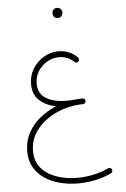

<svg xmlns="http://www.w3.org/2000/svg" viewBox="-69 -865 786 1200"><g transform="rotate(-5 324.5 -265.0)"><path d="M71.8 61Q71.8 -2.9 99.4 -54.4Q127 -106 173.3 -143.8Q219.7 -181.6 275.4 -204.6Q213.4 -216.8 172.9 -253.7Q132.3 -290.5 132.3 -356Q132.3 -410.2 159.2 -453.1Q186 -496.1 229 -521Q272 -545.9 319.8 -545.9Q354.5 -545.9 384.8 -533.4Q415 -521 438 -498Q443.4 -493.7 444.3 -486.1Q445.3 -478.5 440.9 -473.1Q430.2 -460 415.5 -470.2Q377 -508.8 319.8 -508.8Q281.7 -508.8 246.8 -489Q211.9 -469.2 189.7 -434.8Q167.5 -400.4 167.5 -356.9Q167.5 -292 217 -262.7Q266.6 -233.4 344.2 -233.4Q356 -233.4 368.4 -234.1Q380.9 -234.9 393.6 -235.8Q418.9 -238.8 443.4 -238.8Q443.8 -238.8 444.3 -238.8H444.8Q445.8 -238.8 446.8 -238.8Q446.8 -238.8 447.3 -238.8Q462.4 -236.3 462.4 -222.2V-221.7V-221.2Q462.4 -216.3 460 -212.4Q459.5 -211.9 459.5 -211.4Q459.5 -211.4 459 -211.4Q454.1 -203.6 445.3 -203.6Q437.5 -203.1 428.7 -202.9Q419.9 -202.6 410.2 -201.7Q402.8 -201.2 396 -200.2Q343.3 -193.8 292.2 -173.1Q241.2 -152.3 199.5 -118.7Q157.7 -85 132.8 -39.6Q107.9 5.9 107.9 62Q107.9 127 144.5 169.2Q181.2 211.4 240.7 231.9Q300.3 252.4 369.1 252.4Q419.9 252.4 473.1 241Q526.4 229.5 564.9 210Q571.3 206.5 578.6 209Q585.9 211.4 589.4 217.8Q592.8 224.1 590.3 231.4Q587.9 238.8 581.5 242.2Q538.6 264.2 481.9 275.9Q425.3 287.6 370.6 287.6Q313.5 287.6 260 273.9Q206.5 260.3 164.1 232.4Q121.6 204.6 96.7 161.9Q71.8 119.1 71.8 61ZM304.2 -788.1Q304.2 -798.8 312.5 -807.9Q320.8 -816.9 335.4 -816.9Q345.2 -816.9 351.6 -813Q357.9 -809.1 361.3 -803.7Q366.7 -795.9 366.7 -787.1Q366.7 -776.4 359.9 -764.9Q353 -753.4 334.5 -753.4Q322.3 -753.4 315.4 -759.5Q308.6 -765.6 306.2 -773.4Q305.7 -776.9 304.9 -780.5Q304.2 -784.2 304.2 -788.1Z"/></g></svg>

Font: Mikhak ExtraLight
Style: Regular
Weight: 200
Designer: Amin Abedi
Version: Version 3.3